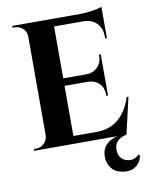

<svg xmlns="http://www.w3.org/2000/svg" viewBox="-98 -789 827 1060"><g transform="rotate(-10 315.5 -259.0)"><path d="M534 200Q531 200 516.5 200Q502 200 476.5 191Q451 182 435.5 156.5Q420 131 420 101Q420 56 446.5 31.5Q473 7 508 0H42V-10H55Q81 -10 99.5 -28.5Q118 -47 119 -73V-630Q116 -665 86 -682Q71 -690 55 -690H42V-700H425Q456 -700 493 -706Q530 -712 545 -718V-543H535V-555Q535 -600 508.5 -627.5Q482 -655 437 -657H269V-366H401Q438 -367 462 -391.5Q486 -416 486 -452V-461H496V-230H486V-238Q486 -288 446 -312Q426 -323 402 -324H269V-43H400Q473 -43 522.5 -85Q572 -127 596 -204H606L559 0Q490 16 490 72Q490 122 531 138Q543 142 562 142Q581 142 606 120L612 126Q607 159 584.5 179Q562 199 534 200Z"/></g></svg>

Font: Cinzel Decorative
Style: Bold
Weight: 700
Version: Version 1.002;PS 001.002;hotconv 1.0.56;makeotf.lib2.0.21325